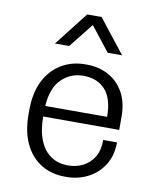

<svg xmlns="http://www.w3.org/2000/svg" viewBox="-85 -817 731 893"><g transform="rotate(10 280.5 -370.5)"><path d="M283 10Q219 10 170 -20Q121 -50 93.5 -107.5Q66 -165 66 -247V-264Q66 -347 94.5 -404Q123 -461 173 -491Q223 -521 287 -521H293Q350 -521 395.5 -496.5Q441 -472 467.5 -425Q494 -378 494 -312V-248H135Q135 -182 153.5 -136.5Q172 -91 206 -67.5Q240 -44 288 -44Q326 -44 358 -60Q390 -76 409.5 -108Q429 -140 429 -189H494Q494 -127 466 -82.5Q438 -38 391.5 -14Q345 10 289 10ZM136 -298H428Q428 -384 390.5 -425.5Q353 -467 287 -467Q226 -467 183.5 -425Q141 -383 136 -298ZM130 -592 254 -751H322L447 -592H379L268 -733H309L197 -592Z"/></g></svg>

Font: Chivo Medium ExtraLight
Style: Regular
Weight: 250
Version: Version 2.002